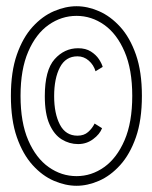

<svg xmlns="http://www.w3.org/2000/svg" viewBox="-20 -657 490 617"><path d="M226 -60Q190.5 -60 153.2 -76Q116 -92 84.8 -126.5Q53.5 -161 34.2 -216Q15 -271 15 -349Q15 -426.5 34.2 -481.5Q53.5 -536.5 84.8 -570.8Q116 -605 153.2 -621Q190.5 -637 226 -637Q261.5 -637 298.2 -621Q335 -605 366.2 -570.8Q397.5 -536.5 416.8 -481.5Q436 -426.5 436 -349Q436 -271 416.8 -216Q397.5 -161 366.2 -126.5Q335 -92 298.2 -76Q261.5 -60 226 -60ZM226 -91Q274 -91 314.8 -120Q355.5 -149 380.2 -206.2Q405 -263.5 405 -349Q405 -434 380.2 -491.2Q355.5 -548.5 314.8 -577.2Q274 -606 226 -606Q177.5 -606 136.5 -577.2Q95.5 -548.5 70.8 -491.2Q46 -434 46 -349Q46 -263.5 70.8 -206.2Q95.5 -149 136.5 -120Q177.5 -91 226 -91ZM231 -194Q203 -194 178.5 -209Q154 -224 139 -257.8Q124 -291.5 124 -348Q124 -431.5 155.5 -466.8Q187 -502 231 -502Q255.5 -502 272 -491.5Q288.5 -481 297.8 -467Q307 -453 310 -442L287 -428Q281 -448.5 265.2 -462.2Q249.5 -476 229 -476Q191 -476 172.5 -440.5Q154 -405 154 -348Q154 -292 172.5 -256.5Q191 -221 229 -221Q250 -221 263.2 -232.8Q276.5 -244.5 284 -260L308 -245Q300.5 -225.5 279.2 -209.8Q258 -194 231 -194Z"/></svg>

Font: Trispace Condensed Thin
Style: Regular
Weight: 100
Width: 3
Designer: Tyler Finck
Foundry: Etcetera Type Company
Version: Version 1.210; ttfautohint (v1.8.3)